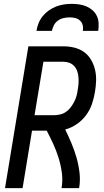

<svg xmlns="http://www.w3.org/2000/svg" viewBox="-20 -975 540 995"><path d="M6 0 127 -735H308Q338 -735 366 -728Q394 -721 416 -705Q438 -689 452 -665Q466 -641 472.5 -613.5Q479 -586 478 -556.5Q477 -527 472 -498Q467 -467 456.5 -436Q446 -405 426 -378Q406 -351 377.5 -331.5Q349 -312 318 -304Q335 -269 350 -233.5Q365 -198 376 -160Q387 -122 392 -81.5Q397 -41 390 0H299Q306 -41 300.5 -80.5Q295 -120 283.5 -157Q272 -194 256 -229Q240 -264 222 -298H146L97 0ZM260 -378Q276 -378 292.5 -382Q309 -386 323 -396Q337 -406 347 -419.5Q357 -433 365 -448.5Q373 -464 377 -479.5Q381 -495 383 -511Q386 -527 387 -543.5Q388 -560 386.5 -576Q385 -592 380 -606.5Q375 -621 364.5 -632.5Q354 -644 339.5 -649.5Q325 -655 309 -655H205L159 -378ZM169 -815Q172 -835 180 -855Q188 -875 202 -892Q216 -909 234 -921.5Q252 -934 271.5 -941.5Q291 -949 311.5 -952Q332 -955 352 -955Q372 -955 391.5 -952Q411 -949 428.5 -941.5Q446 -934 460 -921.5Q474 -909 482 -892Q490 -875 491 -855Q492 -835 489 -815H409Q412 -830 408.5 -844.5Q405 -859 394.5 -868.5Q384 -878 370 -881.5Q356 -885 341 -885Q326 -885 310 -881.5Q294 -878 280.5 -868.5Q267 -859 259.5 -844.5Q252 -830 249 -815Z"/></svg>

Font: Iosevka Term Curly Medium
Style: Italic
Weight: 500
Italic angle: -9°
Designer: Belleve Invis
Foundry: Belleve Invis
Version: Version 32.3.0